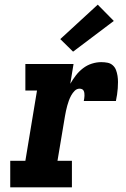

<svg xmlns="http://www.w3.org/2000/svg" viewBox="-20 -805 540 825"><path d="M24 0V-114H89L139 -416H89V-530H296L282 -445Q293 -464 306 -481Q319 -498 336.5 -511.5Q354 -525 374.5 -531.5Q395 -538 415 -538Q429 -538 442 -535.5Q455 -533 464.5 -524.5Q474 -516 478.5 -504Q483 -492 485 -479Q487 -466 487 -452.5Q487 -439 486 -425.5Q485 -412 483 -398.5Q481 -385 478 -371H340Q341 -377 342 -382.5Q343 -388 343 -393.5Q343 -399 342.5 -404.5Q342 -410 339.5 -415Q337 -420 332 -422Q327 -424 322 -424Q310 -424 301 -415Q292 -406 286 -395Q280 -384 276 -373Q272 -362 269 -351Q266 -340 263.5 -328.5Q261 -317 259 -305L227 -114H289V0ZM294 -583 239 -637 400 -785 469 -715Z"/></svg>

Font: Iosevka Slab Heavy Oblique
Style: Regular
Weight: 900
Italic angle: -9°
Monospace: yes
Designer: Belleve Invis
Foundry: Belleve Invis
Version: Version 11.1.1; ttfautohint (v1.8.3)